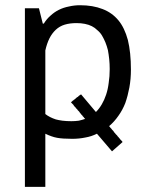

<svg xmlns="http://www.w3.org/2000/svg" viewBox="-20 -519 568 734"><path d="M75.2 195.3Q94.7 195.3 153.3 195.3Q153.3 144.5 153.3 -7.8Q165 -2 176.8 2Q187.5 5.9 198.2 7.8Q209 9.8 222.7 10.7Q237.3 11.7 255.9 11.7Q282.2 11.7 305.7 6.8Q329.1 2.9 350.6 -7.8Q370.1 14.6 408.2 59.6Q418 50.8 449.2 23.4Q449.2 23.4 447.3 22.5Q447.3 22.5 446.3 21.5Q446.3 21.5 446.3 20.5Q446.3 20.5 445.3 19.5Q445.3 19.5 444.3 18.6Q444.3 18.6 443.4 17.6Q443.4 17.6 442.4 16.6Q442.4 16.6 441.4 15.6Q441.4 15.6 440.4 14.6Q440.4 14.6 439.5 13.7Q439.5 13.7 438.5 11.7Q438.5 11.7 437.5 10.7Q437.5 10.7 436.5 9.8Q436.5 9.8 435.5 8.8Q435.5 8.8 434.6 7.8Q434.6 7.8 433.6 5.9Q433.6 5.9 432.6 4.9Q432.6 4.9 431.6 3.9Q431.6 3.9 430.7 2.9Q430.7 2.9 429.7 2Q429.7 2 428.7 1Q428.7 1 428.7 0Q428.7 0 427.7 -1Q427.7 -1 426.8 -2Q426.8 -2 425.8 -2.9Q425.8 -2.9 424.8 -3.9Q424.8 -3.9 423.8 -4.9Q423.8 -4.9 422.9 -5.9Q422.9 -5.9 421.9 -6.8Q421.9 -6.8 420.9 -7.8Q420.9 -7.8 420.9 -8.8Q420.9 -8.8 419.9 -9.8Q419.9 -9.8 418.9 -10.7Q418.9 -10.7 418 -11.7Q418 -11.7 417 -12.7Q417 -12.7 416 -13.7Q416 -14.6 415 -15.6Q415 -15.6 414.1 -16.6Q414.1 -16.6 414.1 -17.6Q414.1 -17.6 413.1 -18.6Q413.1 -18.6 412.1 -19.5Q412.1 -19.5 411.1 -20.5Q411.1 -20.5 410.2 -21.5Q410.2 -21.5 409.2 -22.5Q409.2 -22.5 408.2 -23.4Q408.2 -23.4 407.2 -24.4Q407.2 -24.4 407.2 -25.4Q407.2 -25.4 406.2 -26.4Q406.2 -26.4 405.3 -27.3Q405.3 -27.3 404.3 -28.3Q404.3 -28.3 403.3 -29.3Q403.3 -29.3 402.3 -30.3Q402.3 -30.3 401.4 -31.2Q401.4 -31.2 401.4 -32.2Q401.4 -32.2 400.4 -33.2Q400.4 -33.2 399.4 -34.2Q399.4 -34.2 398.4 -35.2Q398.4 -35.2 397.5 -36.1Q397.5 -36.1 397.5 -37.1Q417 -53.7 432.6 -76.2Q448.2 -97.7 459 -125Q468.8 -153.3 474.6 -184.6Q480.5 -216.8 480.5 -252.9Q480.5 -318.4 468.8 -366.2Q456.1 -413.1 432.6 -441.4Q408.2 -470.7 372.1 -484.4Q335 -499 286.1 -499Q263.7 -499 243.2 -494.1Q222.7 -490.2 205.1 -481.4Q187.5 -472.7 172.9 -459Q158.2 -446.3 147.5 -428.7Q146.5 -428.7 143.6 -428.7Q139.6 -443.4 128.9 -487.3Q115.2 -487.3 75.2 -487.3Q75.2 -445.3 75.2 -359.4Q75.2 -274.4 75.2 -145.5Q75.2 -17.6 75.2 67.4Q75.2 153.3 75.2 195.3ZM252 -127.9Q252 -127.9 252 -127Q252 -127 252.9 -126Q252.9 -126 253.9 -125Q253.9 -125 254.9 -124Q254.9 -124 255.9 -123Q255.9 -123 256.8 -122.1Q256.8 -122.1 257.8 -121.1Q257.8 -121.1 258.8 -120.1Q258.8 -120.1 259.8 -119.1Q259.8 -119.1 260.7 -118.2Q260.7 -118.2 260.7 -117.2Q260.7 -117.2 261.7 -116.2Q261.7 -116.2 262.7 -115.2Q262.7 -115.2 263.7 -113.3Q263.7 -113.3 264.6 -112.3Q264.6 -112.3 265.6 -111.3Q265.6 -111.3 266.6 -110.4Q266.6 -110.4 267.6 -109.4Q267.6 -109.4 268.6 -108.4Q268.6 -108.4 269.5 -107.4Q269.5 -107.4 269.5 -106.4Q269.5 -106.4 270.5 -105.5Q270.5 -105.5 271.5 -104.5Q271.5 -104.5 272.5 -103.5Q272.5 -103.5 273.4 -102.5Q273.4 -102.5 274.4 -101.6Q274.4 -101.6 275.4 -100.6Q275.4 -100.6 276.4 -99.6Q276.4 -99.6 276.4 -98.6Q276.4 -98.6 277.3 -97.7Q277.3 -97.7 278.3 -96.7Q278.3 -96.7 279.3 -95.7Q279.3 -95.7 280.3 -94.7Q280.3 -94.7 281.2 -93.8Q281.2 -93.8 282.2 -92.8Q282.2 -92.8 283.2 -91.8Q283.2 -91.8 283.2 -90.8Q283.2 -90.8 284.2 -89.8Q284.2 -89.8 285.2 -88.9Q285.2 -88.9 286.1 -86.9Q286.1 -86.9 287.1 -85.9Q287.1 -85.9 288.1 -85Q288.1 -85 289.1 -84Q289.1 -84 290 -83Q290 -83 290 -82Q290 -82 291 -81.1Q291 -81.1 292 -80.1Q292 -80.1 293 -79.1Q293 -79.1 293.9 -78.1Q293.9 -78.1 294.9 -77.1Q294.9 -77.1 295.9 -76.2Q295.9 -76.2 295.9 -75.2Q295.9 -75.2 296.9 -74.2Q296.9 -74.2 297.9 -73.2Q297.9 -73.2 298.8 -72.3Q298.8 -72.3 299.8 -71.3Q299.8 -71.3 300.8 -70.3Q300.8 -70.3 300.8 -69.3Q300.8 -69.3 301.8 -68.4Q301.8 -68.4 302.7 -67.4Q302.7 -67.4 303.7 -66.4Q303.7 -66.4 304.7 -65.4Q304.7 -65.4 305.7 -64.5Q293.9 -60.5 281.2 -57.6Q267.6 -55.7 252.9 -55.7Q234.4 -55.7 218.8 -57.6Q204.1 -59.6 193.4 -62.5Q181.6 -66.4 171.9 -71.3Q162.1 -76.2 153.3 -83Q153.3 -164.1 153.3 -326.2Q159.2 -352.5 168.9 -372.1Q178.7 -391.6 193.4 -405.3Q208 -418.9 227.5 -424.8Q247.1 -430.7 272.5 -430.7Q290 -430.7 304.7 -427.7Q319.3 -424.8 331.1 -418.9Q342.8 -413.1 352.5 -403.3Q363.3 -394.5 370.1 -382.8Q377 -371.1 382.8 -357.4Q388.7 -342.8 392.6 -327.1Q395.5 -311.5 397.5 -293Q399.4 -274.4 399.4 -254.9Q399.4 -226.6 395.5 -202.1Q392.6 -177.7 385.7 -157.2Q378.9 -136.7 369.1 -120.1Q359.4 -103.5 346.7 -90.8Q328.1 -113.3 290 -158.2Q290 -158.2 288.1 -157.2Q288.1 -157.2 287.1 -156.2Q287.1 -156.2 286.1 -156.2Q286.1 -156.2 285.2 -155.3Q285.2 -155.3 284.2 -154.3Q284.2 -154.3 282.2 -153.3Q282.2 -153.3 281.2 -152.3Q281.2 -152.3 280.3 -151.4Q280.3 -151.4 279.3 -150.4Q279.3 -150.4 278.3 -149.4Q278.3 -149.4 277.3 -148.4Q277.3 -148.4 276.4 -148.4Q276.4 -148.4 275.4 -147.5Q274.4 -147.5 273.4 -146.5Q273.4 -146.5 272.5 -145.5Q272.5 -145.5 271.5 -144.5Q271.5 -144.5 270.5 -143.6Q270.5 -143.6 269.5 -142.6Q269.5 -142.6 268.6 -141.6Q268.6 -141.6 267.6 -141.6Q267.6 -141.6 266.6 -140.6Q266.6 -140.6 265.6 -139.6Q265.6 -139.6 264.6 -138.7Q264.6 -138.7 263.7 -137.7Q263.7 -137.7 262.7 -137.7Q262.7 -137.7 261.7 -136.7Q261.7 -136.7 260.7 -135.7Q260.7 -135.7 259.8 -134.8Q259.8 -134.8 258.8 -134.8Q258.8 -134.8 257.8 -133.8Q257.8 -133.8 256.8 -132.8Q256.8 -132.8 255.9 -131.8Q255.9 -131.8 255.9 -131.8Q255.9 -131.8 254.9 -130.9Q254.9 -130.9 253.9 -129.9Q253.9 -129.9 252.9 -129.9Q252.9 -129.9 252 -128.9Q252 -128.9 252 -127.9Z"/></svg>

Font: Aptus Gothic JP
Style: Medium
Weight: 400
Designer: Fuminori Ogawa / Motoya
Version: Version 1